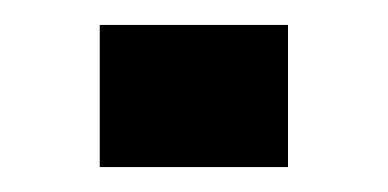

<svg xmlns="http://www.w3.org/2000/svg" viewBox="-20 -134 311 154"><path d="M211 -114V0H60V-114Z"/></svg>

Font: Syne Modified
Style: Bold
Weight: 700
Designer: Lucas Descroix
Foundry: Bonjour Monde
Version: Version 2.200